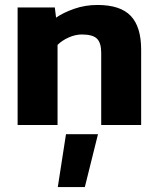

<svg xmlns="http://www.w3.org/2000/svg" viewBox="-20 -504 635 774"><path d="M51 0V-474H201L206 -433Q235 -453 279 -468.5Q323 -484 373 -484Q465 -484 507 -440Q549 -396 549 -304V0H388V-291Q388 -331 371 -348Q354 -365 310 -365Q284 -365 257 -353Q230 -341 212 -323V0ZM213 250 246 37H375L322 250Z"/></svg>

Font: Kanit SemiBold
Style: Regular
Weight: 600
Designer: Katatrad Team
Foundry: CadsonDemak
Version: Version 2.000; ttfautohint (v1.8.3)